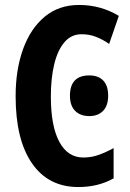

<svg xmlns="http://www.w3.org/2000/svg" viewBox="-20 -744 523 774"><path d="M309 -606Q267 -606 239.5 -573.5Q212 -541 198.5 -484.5Q185 -428 185 -355Q185 -236 219 -172.5Q253 -109 316 -109Q349 -109 379 -120Q409 -131 438 -147V-25Q376 10 296 10Q175 10 109 -85.5Q43 -181 43 -356Q43 -463 73 -546Q103 -629 160 -676.5Q217 -724 299 -724Q386 -724 459 -680L420 -567Q394 -585 367 -595.5Q340 -606 309 -606ZM262 -358Q262 -440 340 -440Q376 -440 396 -419.5Q416 -399 416 -358Q416 -318 395.5 -297Q375 -276 340 -276Q304 -276 283 -297Q262 -318 262 -358Z"/></svg>

Font: Noto Sans ExtraCondensed
Style: Bold
Weight: 700
Width: 2
Designer: Monotype Design Team
Foundry: Monotype Imaging Inc.
Version: Version 2.013; ttfautohint (v1.8.4.7-5d5b)